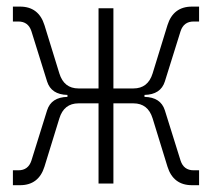

<svg xmlns="http://www.w3.org/2000/svg" viewBox="-20 -542 626 567"><path d="M18.1 4.9V-39.1H34.2Q63.5 -39.1 72.8 -67.9L119.1 -216.3Q131.3 -254.9 179.2 -255.9V-261.7Q131.3 -262.7 119.1 -301.3L72.8 -449.7Q63.5 -478.5 34.2 -478.5H18.1V-522.5H39.1Q94.2 -522.5 111.3 -467.8L155.3 -325.2Q168.9 -280.8 211.9 -280.8H271V-517.6H314.9V-280.8H374Q417 -280.8 430.7 -325.2L474.6 -467.8Q491.7 -522.5 546.9 -522.5H567.9V-478.5H551.8Q522.5 -478.5 513.2 -449.7L466.8 -301.3Q454.6 -262.7 406.7 -261.7V-255.9Q454.6 -254.9 466.8 -216.3L513.2 -67.9Q522.5 -39.1 551.8 -39.1H567.9V4.9H546.9Q491.7 4.9 474.6 -49.8L430.7 -192.4Q417 -236.8 374 -236.8H314.9V0H271V-236.8H211.9Q168.9 -236.8 155.3 -192.4L111.3 -49.8Q94.2 4.9 39.1 4.9Z"/></svg>

Font: Cascadia Mono ExtraLight
Style: Regular
Weight: 200
Monospace: yes
Designer: Aaron Bell
Foundry: Saja Typeworks
Version: Version 2404.023; ttfautohint (v1.8.4)